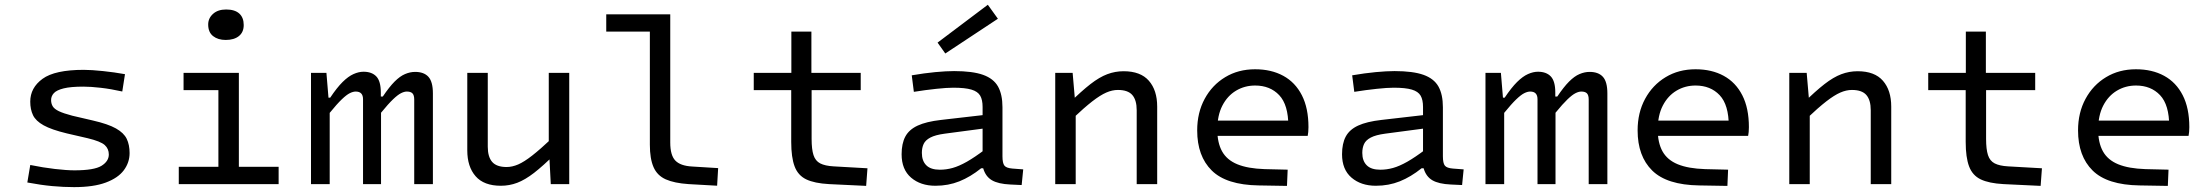

<svg xmlns="http://www.w3.org/2000/svg" viewBox="-20 -770 9250 803"><path d="M522 -129.9Q522 -90.3 497.8 -57.9Q473.6 -25.5 422.4 -6.5Q371.2 12.6 289.9 12.6Q246 12.6 198.8 8.3Q151.7 4 94.3 -6.8L106.6 -80Q160.4 -69 209.7 -63.3Q259 -57.6 291.5 -57.6Q373.7 -57.6 404.4 -76.5Q435.1 -95.5 435.1 -123.9Q435.1 -147.8 418.1 -163.3Q401.1 -178.9 346 -192.1L259.4 -212.1Q195.2 -227.6 162.4 -245.9Q129.5 -264.2 118 -288.4Q106.5 -312.7 106.5 -344.9Q106.5 -402.9 158 -440.4Q209.5 -477.9 330.2 -477.9Q362.5 -477.9 410.5 -472.8Q458.4 -467.8 502.7 -459.8L491.4 -387.3Q443.8 -398 401.6 -402.8Q359.4 -407.7 328.7 -407.7Q275.7 -407.7 246.4 -400.4Q217 -393.1 205.4 -380.6Q193.7 -368 193.7 -351.5Q193.7 -337.1 200.3 -325.7Q206.9 -314.4 225.8 -305.2Q244.7 -296 281.9 -286.2L367.7 -266.2Q432 -251.5 465 -232.8Q498 -214.2 510 -189.3Q522 -164.4 522 -129.9Z M893.4 -465.3H979V0H893.4ZM747.7 -465.3H940V-393H747.7ZM727.7 -72.3H1145.3V0H727.7ZM924 -602.9Q891.6 -602.9 871.2 -619Q850.7 -635.1 850.7 -667.5Q850.7 -693.7 871 -712Q891.2 -730.3 925.7 -730.3Q961.9 -730.3 980.6 -713.5Q999.3 -696.6 999.3 -665.4Q999.3 -635.3 979.1 -619.1Q958.9 -602.9 924 -602.9Z M1345.2 -465.3 1353.8 -361.5H1361Q1389.1 -403.5 1412.9 -427.1Q1436.8 -450.7 1458.6 -460.3Q1480.4 -470 1500.3 -470Q1535.3 -470 1554 -450.2Q1572.7 -430.4 1572.7 -382.9V-366.4H1581.1Q1607.9 -406.3 1630.4 -428.9Q1652.9 -451.4 1674.1 -460.3Q1695.3 -469.3 1716.3 -469.3Q1753.1 -469.3 1771.8 -448.7Q1790.5 -428.2 1790.5 -379.2V0H1712.4V-353.7Q1712.4 -371.9 1705.1 -379.5Q1697.8 -387.1 1681.5 -387.1Q1670.7 -387.1 1657.2 -380.3Q1643.6 -373.5 1623.9 -354.7Q1604.2 -335.9 1573.6 -298.5V0H1498.3V-355Q1498.3 -387.1 1467.7 -387.1Q1456.6 -387.1 1442.9 -380.3Q1429.2 -373.5 1409.4 -354.5Q1389.5 -335.5 1358.9 -297.9V0H1280.7V-465.3Z M2360.7 0H2283.5L2276.7 -130.9H2275.1V-465.3H2360.7ZM2288.4 -191.7 2302.1 -126.5Q2251.3 -76.2 2213.6 -47Q2175.9 -17.9 2143.2 -5.5Q2110.5 6.9 2074.8 6.9Q2003.8 6.9 1969.1 -33Q1934.3 -72.8 1934.3 -141V-465.3H2020V-156.3Q2020 -114 2038.5 -92.7Q2057.1 -71.5 2098.7 -71.5Q2122.3 -71.5 2147.3 -82.3Q2172.3 -93.2 2205.9 -119.5Q2239.5 -145.7 2288.4 -191.7Z M2515.5 -710H2741.5V-637.7H2515.5ZM2697.9 -164.6V-710H2783.2V-174Q2783.2 -120.4 2804.5 -98.4Q2825.8 -76.3 2874.5 -73.6L2983.5 -66.9L2979.2 6.7L2860 0Q2800.1 -4 2764.4 -19.9Q2728.7 -35.8 2713.3 -71Q2697.9 -106.2 2697.9 -164.6Z M3289.1 -176.6V-393H3132.4V-465.3H3289.7V-637.9H3373.5V-465.3H3579.8V-393H3374.4V-188.8Q3374.4 -145.8 3382.3 -121.4Q3390.2 -97 3410.4 -86.6Q3430.7 -76.2 3466.5 -74.2L3608 -66.2L3602.5 7.4L3447.4 0Q3386.3 -3.3 3351.8 -19.9Q3317.4 -36.5 3303.3 -74.1Q3289.1 -111.6 3289.1 -176.6Z M3910.7 -60.2Q3937.7 -60.2 3964.2 -67.6Q3990.7 -75 4023.7 -93.6Q4056.6 -112.3 4100.2 -145.2L4092 -66.2H4083.4Q4038.8 -30.3 3992.5 -11.7Q3946.2 6.9 3892.3 6.9Q3830 6.9 3790.4 -27.1Q3750.8 -61 3750.8 -124.8Q3750.8 -169.7 3766.3 -198.8Q3781.8 -227.9 3817.9 -244.7Q3854 -261.4 3915.5 -268.4L4111.8 -291V-234.9L3931.4 -211Q3891.7 -205.7 3871 -194.7Q3850.3 -183.8 3842.9 -167.8Q3835.5 -151.8 3835.5 -130.6Q3835.5 -97.2 3854.1 -78.7Q3872.6 -60.2 3910.7 -60.2ZM4172.6 -116.5Q4172.6 -87.4 4180.9 -77.2Q4189.1 -67 4214.4 -65L4259.4 -61.6L4252.9 3.9L4205.7 1.7Q4154.9 -0.6 4128.4 -16.2Q4101.9 -31.8 4092 -66.2L4089.5 -89.3V-322.6Q4089.5 -352.7 4079.4 -370Q4069.3 -387.4 4042.7 -395.3Q4016.2 -403.2 3966.9 -403.2Q3939.5 -403.2 3895.9 -398.5Q3852.2 -393.9 3802 -385.9L3793.2 -455Q3845.5 -464 3891.6 -468.4Q3937.6 -472.7 3970.5 -472.7Q4047.6 -472.7 4091.5 -457Q4135.5 -441.2 4154.1 -408Q4172.6 -374.7 4172.6 -321.5ZM3901.2 -591.8 4111.4 -750.1 4153.5 -691.6 3933.5 -546.3Z M4466.1 -465.3 4477.3 -335.1 4478.9 -334.4V0H4393.3V-465.3ZM4465.6 -273.6 4451.9 -338.8Q4503 -389.1 4540.5 -418.2Q4578.1 -447.4 4610.9 -459.7Q4643.8 -472.1 4679.2 -472.1Q4750.2 -472.1 4784.9 -432.3Q4819.7 -392.5 4819.7 -324.2V0H4734V-309Q4734 -351.5 4715.6 -372.7Q4697.2 -393.8 4655.3 -393.8Q4631.7 -393.8 4606.7 -382.9Q4581.7 -372 4548.1 -346Q4514.5 -319.9 4465.6 -273.6Z M5268.8 -62.7 5365.4 -60.4 5362.5 7.5 5244.2 5.5Q5109.1 3.5 5048 -56.8Q4987 -117 4987 -224.6Q4987 -298.8 5018.3 -356.6Q5049.6 -414.4 5104.2 -447.3Q5158.7 -480.3 5229.1 -480.3Q5296.9 -480.3 5347.1 -452.9Q5397.3 -425.5 5424.8 -371.6Q5452.4 -317.8 5452.4 -238.1Q5452.4 -227.4 5451.5 -218Q5450.5 -208.5 5449.2 -201.7H5030.5V-265.5H5402.5L5368.3 -242.1Q5368.3 -331.5 5330.1 -371.9Q5291.9 -412.3 5229.4 -412.3Q5185.5 -412.3 5149.5 -390.8Q5113.5 -369.3 5092.3 -328.3Q5071.1 -287.2 5071.1 -227.7Q5071.1 -173 5091.1 -137Q5111.1 -101 5154.8 -83Q5198.6 -65 5268.8 -62.7Z M5752.7 -60.2Q5779.7 -60.2 5806.2 -67.6Q5832.7 -75 5865.7 -93.6Q5898.6 -112.3 5942.2 -145.2L5934 -66.2H5925.4Q5880.8 -30.3 5834.5 -11.7Q5788.2 6.9 5734.3 6.9Q5672 6.9 5632.4 -27.1Q5592.8 -61 5592.8 -124.8Q5592.8 -169.7 5608.3 -198.8Q5623.8 -227.9 5659.9 -244.7Q5696 -261.4 5757.5 -268.4L5953.8 -291V-234.9L5773.4 -211Q5733.7 -205.7 5713 -194.7Q5692.3 -183.8 5684.9 -167.8Q5677.5 -151.8 5677.5 -130.6Q5677.5 -97.2 5696.1 -78.7Q5714.6 -60.2 5752.7 -60.2ZM6014.6 -116.5Q6014.6 -87.4 6022.9 -77.2Q6031.1 -67 6056.4 -65L6101.4 -61.6L6094.9 3.9L6047.7 1.7Q5996.9 -0.6 5970.4 -16.2Q5943.9 -31.8 5934 -66.2L5931.5 -89.3V-322.6Q5931.5 -352.7 5921.4 -370Q5911.3 -387.4 5884.7 -395.3Q5858.2 -403.2 5808.9 -403.2Q5781.5 -403.2 5737.9 -398.5Q5694.2 -393.9 5644 -385.9L5635.2 -455Q5687.5 -464 5733.6 -468.4Q5779.6 -472.7 5812.5 -472.7Q5889.6 -472.7 5933.5 -457Q5977.5 -441.2 5996.1 -408Q6014.6 -374.7 6014.6 -321.5Z M6257.2 -465.3 6265.8 -361.5H6273Q6301.1 -403.5 6324.9 -427.1Q6348.8 -450.7 6370.6 -460.3Q6392.4 -470 6412.3 -470Q6447.3 -470 6466 -450.2Q6484.7 -430.4 6484.7 -382.9V-366.4H6493.1Q6519.9 -406.3 6542.4 -428.9Q6564.9 -451.4 6586.1 -460.3Q6607.3 -469.3 6628.3 -469.3Q6665.1 -469.3 6683.8 -448.7Q6702.5 -428.2 6702.5 -379.2V0H6624.4V-353.7Q6624.4 -371.9 6617.1 -379.5Q6609.8 -387.1 6593.5 -387.1Q6582.7 -387.1 6569.2 -380.3Q6555.6 -373.5 6535.9 -354.7Q6516.2 -335.9 6485.6 -298.5V0H6410.3V-355Q6410.3 -387.1 6379.7 -387.1Q6368.6 -387.1 6354.9 -380.3Q6341.2 -373.5 6321.4 -354.5Q6301.5 -335.5 6270.9 -297.9V0H6192.7V-465.3Z M7110.8 -62.7 7207.4 -60.4 7204.5 7.5 7086.2 5.5Q6951.1 3.5 6890 -56.8Q6829 -117 6829 -224.6Q6829 -298.8 6860.3 -356.6Q6891.6 -414.4 6946.2 -447.3Q7000.7 -480.3 7071.1 -480.3Q7138.9 -480.3 7189.1 -452.9Q7239.3 -425.5 7266.8 -371.6Q7294.4 -317.8 7294.4 -238.1Q7294.4 -227.4 7293.5 -218Q7292.5 -208.5 7291.2 -201.7H6872.5V-265.5H7244.5L7210.3 -242.1Q7210.3 -331.5 7172.1 -371.9Q7133.9 -412.3 7071.4 -412.3Q7027.5 -412.3 6991.5 -390.8Q6955.5 -369.3 6934.3 -328.3Q6913.1 -287.2 6913.1 -227.7Q6913.1 -173 6933.1 -137Q6953.1 -101 6996.8 -83Q7040.6 -65 7110.8 -62.7Z M7536.1 -465.3 7547.3 -335.1 7548.9 -334.4V0H7463.3V-465.3ZM7535.6 -273.6 7521.9 -338.8Q7573 -389.1 7610.5 -418.2Q7648.1 -447.4 7680.9 -459.7Q7713.8 -472.1 7749.2 -472.1Q7820.2 -472.1 7854.9 -432.3Q7889.7 -392.5 7889.7 -324.2V0H7804V-309Q7804 -351.5 7785.6 -372.7Q7767.2 -393.8 7725.3 -393.8Q7701.7 -393.8 7676.7 -382.9Q7651.7 -372 7618.1 -346Q7584.5 -319.9 7535.6 -273.6Z M8201.1 -176.6V-393H8044.4V-465.3H8201.7V-637.9H8285.5V-465.3H8491.8V-393H8286.4V-188.8Q8286.4 -145.8 8294.3 -121.4Q8302.2 -97 8322.4 -86.6Q8342.7 -76.2 8378.5 -74.2L8520 -66.2L8514.5 7.4L8359.4 0Q8298.3 -3.3 8263.8 -19.9Q8229.4 -36.5 8215.3 -74.1Q8201.1 -111.6 8201.1 -176.6Z M8952.8 -62.7 9049.4 -60.4 9046.5 7.5 8928.2 5.5Q8793.1 3.5 8732 -56.8Q8671 -117 8671 -224.6Q8671 -298.8 8702.3 -356.6Q8733.6 -414.4 8788.2 -447.3Q8842.7 -480.3 8913.1 -480.3Q8980.9 -480.3 9031.1 -452.9Q9081.3 -425.5 9108.8 -371.6Q9136.4 -317.8 9136.4 -238.1Q9136.4 -227.4 9135.5 -218Q9134.5 -208.5 9133.2 -201.7H8714.5V-265.5H9086.5L9052.3 -242.1Q9052.3 -331.5 9014.1 -371.9Q8975.9 -412.3 8913.4 -412.3Q8869.5 -412.3 8833.5 -390.8Q8797.5 -369.3 8776.3 -328.3Q8755.1 -287.2 8755.1 -227.7Q8755.1 -173 8775.1 -137Q8795.1 -101 8838.8 -83Q8882.6 -65 8952.8 -62.7Z"/></svg>

Font: Intel One Mono Light
Style: Regular
Weight: 300
Monospace: yes
Designer: Fred Shallcrass
Foundry: Frere-Jones Type LLC
Version: Version 1.004